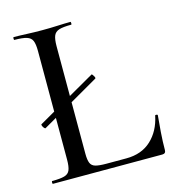

<svg xmlns="http://www.w3.org/2000/svg" viewBox="-96 -707 723 790"><g transform="rotate(-15 265.0 -312.5)"><path d="M63 -229Q61 -228 57 -232.5Q53 -237 51 -242.5Q49 -248 51 -249L302 -393Q304 -395 307.5 -390Q311 -385 313.5 -380Q316 -375 313 -373ZM194 -543V-85Q194 -59 199.5 -45.5Q205 -32 220.5 -27.5Q236 -23 267 -23H352Q417 -23 458 -61Q499 -99 512 -162Q512 -165 517.5 -164.5Q523 -164 523 -161Q520 -132 517 -91Q514 -50 514 -15Q514 0 499 0H33Q31 0 31 -6Q31 -12 33 -12Q68 -12 85.5 -17Q103 -22 109 -37Q115 -52 115 -81V-544Q115 -573 109 -587.5Q103 -602 85.5 -607.5Q68 -613 33 -613Q31 -613 31 -619Q31 -625 33 -625Q57 -625 88.5 -623.5Q120 -622 154 -622Q190 -622 220.5 -623.5Q251 -625 275 -625Q277 -625 277 -619Q277 -613 275 -613Q240 -613 223 -607.5Q206 -602 200 -587Q194 -572 194 -543Z"/></g></svg>

Font: Cormorant Light Medium
Style: Regular
Weight: 500
Version: Version 4.000